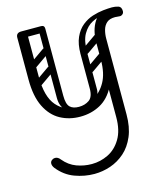

<svg xmlns="http://www.w3.org/2000/svg" viewBox="-119 -592 860 993"><g transform="rotate(-15 311.5 -96.0)"><path d="M264 309Q211 309 159.5 290Q108 271 71 225Q61 212 61 200Q61 189 70 182Q78 176 87 176Q103 176 115 192Q144 227 183 241.5Q222 256 264 256Q310 256 352 235.5Q394 215 421 170Q448 125 448 54V-334Q448 -360 476 -360Q503 -360 503 -334V54Q503 122 482.5 170.5Q462 219 427.5 249.5Q393 280 350.5 294.5Q308 309 264 309ZM270 4Q211 4 163.5 -22Q116 -48 88 -104.5Q60 -161 60 -251H115Q115 -144 157.5 -95Q200 -46 270 -46Q316 -46 356.5 -67.5Q397 -89 422.5 -134.5Q448 -180 448 -251H483Q483 -161 454 -104.5Q425 -48 377 -22Q329 4 270 4ZM88 -225Q60 -225 60 -251V-475Q60 -501 88 -501Q115 -501 115 -475V-251Q115 -225 88 -225ZM503 -266H448V-346Q448 -411 476.5 -455.5Q505 -500 573 -500Q590 -500 606.5 -495Q623 -490 623 -467Q623 -457 616.5 -451Q610 -445 602 -445Q596 -445 588 -446Q580 -447 576 -447Q546 -447 530.5 -433Q515 -419 509 -397Q503 -375 503 -351ZM354 -308Q354 -362 370 -397.5Q386 -433 412 -454Q438 -475 468 -484.5Q498 -494 526 -497Q554 -500 574 -500V-478Q552 -478 520.5 -474.5Q489 -471 459 -455.5Q429 -440 409 -405.5Q389 -371 389 -308ZM194 -501Q212 -501 212 -483V-124Q212 -108 194 -108Q177 -108 177 -125V-484Q177 -501 194 -501ZM371 -331Q389 -331 389 -313V-120Q389 -104 371 -104Q354 -104 354 -121V-314Q354 -331 371 -331ZM276 -47 287 -28Q177 -28 177 -121V-219H212V-124Q212 -79 228 -63Q244 -47 276 -47ZM276 -47Q308 -47 331 -63Q354 -79 354 -124V-219H389V-111Q389 -74 352.5 -51Q316 -28 266 -28ZM72 -484Q72 -501 89 -501H192Q211 -501 211 -484Q211 -466 193 -466H90Q72 -466 72 -484ZM117 -303Q102 -292 93 -306Q89 -311 88.5 -318Q88 -325 96 -331L173 -385Q188 -395 198 -381Q202 -375 201.5 -368.5Q201 -362 194 -357ZM117 -205Q102 -194 93 -208Q89 -213 88.5 -220Q88 -227 96 -233L173 -287Q188 -297 198 -283Q202 -277 201.5 -270.5Q201 -264 194 -259ZM394 -303Q379 -292 370 -306Q366 -311 365.5 -318Q365 -325 373 -331L450 -385Q465 -395 475 -381Q479 -375 478.5 -368.5Q478 -362 471 -357ZM394 -205Q379 -194 370 -208Q366 -213 365.5 -220Q365 -227 373 -233L450 -287Q465 -297 475 -283Q479 -277 478.5 -270.5Q478 -264 471 -259Z"/></g></svg>

Font: Nsibidi Libre Uzo
Style: Regular
Weight: 400
Designer: Oluwaseun Badejo
Version: Version 1.021